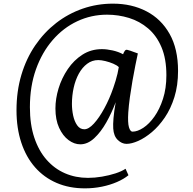

<svg xmlns="http://www.w3.org/2000/svg" viewBox="-20 -780 1060 1053"><path d="M70.5 -175.5Q70.5 -279.5 97.2 -369.2Q124 -459 173 -530.8Q222 -602.5 288 -653.8Q354 -705 433.2 -732.5Q512.5 -760 599.5 -760Q702.5 -760 783.2 -718Q864 -676 910.2 -594Q956.5 -512 956.5 -391Q956.5 -311.5 936.5 -247.5Q916.5 -183.5 883.8 -135.5Q851 -87.5 813 -55.5Q775 -23.5 738.2 -7.2Q701.5 9 674 9Q648 9 625.8 -12.5Q603.5 -34 601 -75.5Q599.5 -97 602.5 -132.5Q605.5 -168 614.5 -219.5Q593 -161.5 563 -108.5Q533 -55.5 496.8 -22Q460.5 11.5 420.5 11.5Q387 11.5 355.8 -11.8Q324.5 -35 304.2 -79Q284 -123 284 -185Q284 -238.5 301.2 -295.2Q318.5 -352 351.8 -401Q385 -450 432.2 -480.2Q479.5 -510.5 539 -510.5Q565.5 -510.5 597.2 -503.5Q629 -496.5 655 -482.5Q658.5 -492.5 664.2 -500.8Q670 -509 678.5 -506.5Q686.5 -505 695 -501.8Q703.5 -498.5 713.5 -495Q723.5 -491.5 736 -487Q730.5 -461.5 722.5 -422Q714.5 -382.5 706.5 -336.8Q698.5 -291 692.2 -245.5Q686 -200 683.5 -163Q680 -106.5 687.2 -82.2Q694.5 -58 706.5 -58Q734 -58 766.2 -79.2Q798.5 -100.5 827 -140.8Q855.5 -181 874 -238.2Q892.5 -295.5 892.5 -367.5Q892.5 -458 865.5 -521.5Q838.5 -585 792.2 -624.2Q746 -663.5 687.8 -681.5Q629.5 -699.5 567 -699.5Q480.5 -699.5 403.8 -663.5Q327 -627.5 268.8 -560.2Q210.5 -493 177.2 -399.8Q144 -306.5 144 -192Q144 -97.5 168.2 -25Q192.5 47.5 235.8 96.5Q279 145.5 336.8 170.5Q394.5 195.5 462.5 195.5Q499.5 195.5 539.2 188.8Q579 182 613.5 170.8Q648 159.5 668.5 145.5L684.5 181Q659 202 621.5 218.2Q584 234.5 538.8 243.8Q493.5 253 445.5 253Q359.5 253 290.5 223.2Q221.5 193.5 172.2 137.5Q123 81.5 96.8 2.2Q70.5 -77 70.5 -175.5ZM374.5 -210Q374.5 -178.5 381.2 -146.5Q388 -114.5 403.2 -92.8Q418.5 -71 442.5 -71Q466.5 -71 495.2 -102.5Q524 -134 552.2 -185.8Q580.5 -237.5 601.5 -298.5Q608 -317 614 -337Q620 -357 624.5 -376.2Q629 -395.5 631.5 -412Q621.5 -422 601 -430.8Q580.5 -439.5 558 -445Q535.5 -450.5 519 -450.5Q485 -450.5 458 -430.2Q431 -410 412.2 -375.8Q393.5 -341.5 384 -298.5Q374.5 -255.5 374.5 -210Z"/></svg>

Font: Merriweather 36pt
Style: Regular
Weight: 400
Designer: Eben Sorkin
Foundry: Eben Sorkin
Version: Version 2.100